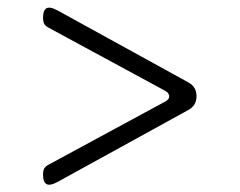

<svg xmlns="http://www.w3.org/2000/svg" viewBox="-20 -587 640 513"><path d="M134 -101Q114 -90 104.5 -95Q95 -100 95 -120Q95 -131 98 -136.5Q101 -142 108 -146L422 -316Q433 -322 432 -330.5Q431 -339 422 -344L108 -514Q101 -518 98 -523.5Q95 -529 95 -540Q95 -560 104.5 -565Q114 -570 134 -559L483 -367Q494 -361 499.5 -352Q505 -343 505 -330Q505 -317 499.5 -308Q494 -299 483 -293Z"/></svg>

Font: Maple Mono NL Thin
Style: Regular
Weight: 250
Monospace: yes
Designer: subframe7536
Version: Version 7.000